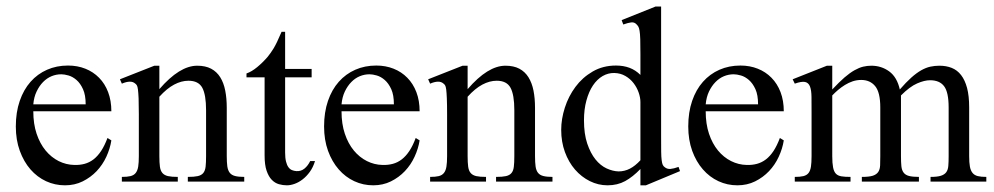

<svg xmlns="http://www.w3.org/2000/svg" viewBox="-20 -594 3002 580"><path d="M316.4 -169.9Q312.5 -145 301.3 -120.6Q290 -96.2 272 -77.1Q253.9 -58.1 229.7 -46.1Q205.6 -34.2 176.3 -34.2Q146 -34.2 119.1 -46.6Q92.3 -59.1 72 -82.3Q51.8 -105.5 39.8 -138.4Q27.8 -171.4 27.8 -211.9Q27.8 -254.9 39.6 -289.1Q51.3 -323.2 72.3 -346.9Q93.3 -370.6 122.1 -383.3Q150.9 -396 185.5 -396Q213.9 -396 237.8 -386.5Q261.7 -377 279.3 -359.1Q296.9 -341.3 306.6 -315.7Q316.4 -290 316.4 -257.8H80.6Q80.6 -219.7 90.6 -189.9Q100.6 -160.2 117.7 -139.4Q134.8 -118.7 157.2 -107.4Q179.7 -96.2 204.6 -95.7Q221.2 -95.2 235.6 -99.1Q250 -103 262.5 -112.5Q274.9 -122.1 285.4 -137.9Q295.9 -153.8 304.7 -177.2ZM238.8 -278.8Q238.8 -307.1 230.7 -324.7Q222.7 -342.3 211.2 -352.3Q199.7 -362.3 187 -366Q174.3 -369.6 165 -369.6Q149.9 -369.6 135.7 -363.8Q121.6 -357.9 110.1 -346.2Q98.6 -334.5 90.6 -317.6Q82.5 -300.8 80.6 -278.8Z M547.4 -45.4V-59.6Q566.4 -59.6 577.4 -62Q588.4 -64.5 594 -71.3Q599.6 -78.1 601.1 -90.3Q602.5 -102.5 602.5 -122.6V-261.2Q602.5 -307.6 591.1 -328.9Q579.6 -350.1 549.3 -350.1Q527.8 -350.1 505.9 -338.4Q483.9 -326.7 461.4 -301.8V-122.6Q461.4 -102.5 463.1 -90.3Q464.8 -78.1 470.7 -71.3Q476.6 -64.5 487.5 -62Q498.5 -59.6 517.1 -59.6V-45.4H348.1V-59.6Q364.3 -59.6 374.3 -62Q384.3 -64.5 389.9 -71.5Q395.5 -78.6 397.5 -90.8Q399.4 -103 399.4 -122.6V-249Q399.4 -279.3 398.7 -296.9Q397.9 -314.5 396.7 -323.7Q395.5 -333 393.3 -336.4Q391.1 -339.8 388.2 -341.8Q375.5 -353 348.1 -341.3L342.3 -354.5L446.3 -395.5H461.4V-324.7Q522.5 -395.5 575.7 -395.5Q600.6 -395.5 617.7 -386.5Q634.8 -377.4 645.3 -360.6Q655.8 -343.8 660.4 -320.3Q665 -296.9 665 -268.6V-122.6Q665 -103.5 666.7 -91.3Q668.5 -79.1 674.1 -72Q679.7 -64.9 690.2 -62.3Q700.7 -59.6 717.8 -59.6V-45.4Z M931.6 -107.4Q925.8 -88.4 915.8 -74.7Q905.8 -61 894 -52Q882.3 -43 869.9 -38.6Q857.4 -34.2 846.7 -34.2Q834.5 -34.2 822.5 -37.6Q810.5 -41 801 -50.8Q791.5 -60.5 785.4 -78.1Q779.3 -95.7 779.3 -124.5V-360.4H724.6V-372.1Q740.2 -377.4 757.1 -391.4Q773.9 -405.3 788.6 -422.4Q793.5 -428.7 797.6 -434.3Q801.8 -439.9 806.6 -448Q811.5 -456.1 817.1 -467.8Q822.8 -479.5 830.6 -498H841.3V-385.7H921.4V-360.4H841.3V-133.3Q841.3 -116.7 844 -106Q846.7 -95.2 851.3 -88.9Q856 -82.5 862.1 -80.1Q868.2 -77.6 875.5 -77.1Q889.2 -76.2 899.7 -84.7Q910.2 -93.3 917 -107.4Z M1247.6 -169.9Q1243.7 -145 1232.4 -120.6Q1221.2 -96.2 1203.1 -77.1Q1185.1 -58.1 1160.9 -46.1Q1136.7 -34.2 1107.4 -34.2Q1077.1 -34.2 1050.3 -46.6Q1023.4 -59.1 1003.2 -82.3Q982.9 -105.5 970.9 -138.4Q959 -171.4 959 -211.9Q959 -254.9 970.7 -289.1Q982.4 -323.2 1003.4 -346.9Q1024.4 -370.6 1053.2 -383.3Q1082 -396 1116.7 -396Q1145 -396 1168.9 -386.5Q1192.9 -377 1210.4 -359.1Q1228 -341.3 1237.8 -315.7Q1247.6 -290 1247.6 -257.8H1011.7Q1011.7 -219.7 1021.7 -189.9Q1031.7 -160.2 1048.8 -139.4Q1065.9 -118.7 1088.4 -107.4Q1110.8 -96.2 1135.7 -95.7Q1152.3 -95.2 1166.7 -99.1Q1181.2 -103 1193.6 -112.5Q1206.1 -122.1 1216.6 -137.9Q1227.1 -153.8 1235.8 -177.2ZM1169.9 -278.8Q1169.9 -307.1 1161.9 -324.7Q1153.8 -342.3 1142.3 -352.3Q1130.9 -362.3 1118.2 -366Q1105.5 -369.6 1096.2 -369.6Q1081.1 -369.6 1066.9 -363.8Q1052.7 -357.9 1041.3 -346.2Q1029.8 -334.5 1021.7 -317.6Q1013.7 -300.8 1011.7 -278.8Z M1478.5 -45.4V-59.6Q1497.6 -59.6 1508.5 -62Q1519.5 -64.5 1525.1 -71.3Q1530.8 -78.1 1532.2 -90.3Q1533.7 -102.5 1533.7 -122.6V-261.2Q1533.7 -307.6 1522.2 -328.9Q1510.7 -350.1 1480.5 -350.1Q1459 -350.1 1437 -338.4Q1415 -326.7 1392.6 -301.8V-122.6Q1392.6 -102.5 1394.3 -90.3Q1396 -78.1 1401.9 -71.3Q1407.7 -64.5 1418.7 -62Q1429.7 -59.6 1448.2 -59.6V-45.4H1279.3V-59.6Q1295.4 -59.6 1305.4 -62Q1315.4 -64.5 1321 -71.5Q1326.7 -78.6 1328.6 -90.8Q1330.6 -103 1330.6 -122.6V-249Q1330.6 -279.3 1329.8 -296.9Q1329.1 -314.5 1327.9 -323.7Q1326.7 -333 1324.5 -336.4Q1322.3 -339.8 1319.3 -341.8Q1306.6 -353 1279.3 -341.3L1273.4 -354.5L1377.4 -395.5H1392.6V-324.7Q1453.6 -395.5 1506.8 -395.5Q1531.7 -395.5 1548.8 -386.5Q1565.9 -377.4 1576.4 -360.6Q1586.9 -343.8 1591.6 -320.3Q1596.2 -296.9 1596.2 -268.6V-122.6Q1596.2 -103.5 1597.9 -91.3Q1599.6 -79.1 1605.2 -72Q1610.8 -64.9 1621.3 -62.3Q1631.8 -59.6 1648.9 -59.6V-45.4Z M1931.2 -34.2H1914.6V-83.5Q1891.6 -59.6 1868.4 -46.9Q1845.2 -34.2 1815.4 -34.2Q1787.1 -34.2 1761.7 -46.9Q1736.3 -59.6 1717 -81.8Q1697.8 -104 1686.5 -134.8Q1675.3 -165.5 1675.3 -201.7Q1675.3 -234.4 1686.3 -268.8Q1697.3 -303.2 1718.3 -331.5Q1739.3 -359.9 1770.3 -377.9Q1801.3 -396 1840.8 -396Q1863.3 -396 1881.6 -389.2Q1899.9 -382.3 1914.6 -367.7V-430.7Q1914.6 -459 1914.1 -475.3Q1913.6 -491.7 1912.1 -500.7Q1910.6 -509.8 1908.4 -513.4Q1906.2 -517.1 1902.8 -520.5Q1896.5 -527.3 1887.2 -526.4Q1877.9 -525.4 1862.8 -520L1857.9 -533.2L1960 -574.2H1977.1V-180.2Q1977.1 -152.8 1977.3 -136.2Q1977.5 -119.6 1978.8 -109.9Q1980 -100.1 1982.2 -95.7Q1984.4 -91.3 1988.8 -88.4Q1995.6 -83 2005.4 -83.7Q2015.1 -84.5 2029.8 -89.8L2034.2 -77.1ZM1914.6 -285.6Q1914.6 -299.3 1909.2 -314.7Q1903.8 -330.1 1893.8 -343Q1883.8 -356 1869.1 -364.5Q1854.5 -373 1835.9 -373.5Q1817.4 -374 1800.5 -364.3Q1783.7 -354.5 1771.2 -335.9Q1758.8 -317.4 1751.5 -290.5Q1744.1 -263.7 1744.1 -231Q1744.1 -189.5 1753.9 -160.4Q1763.7 -131.3 1778.8 -112.5Q1793.9 -93.8 1812.5 -85.2Q1831.1 -76.7 1848.6 -76.2Q1866.7 -76.2 1882.8 -84.5Q1898.9 -92.8 1914.6 -109.9Z M2347.7 -169.9Q2343.8 -145 2332.5 -120.6Q2321.3 -96.2 2303.2 -77.1Q2285.2 -58.1 2261 -46.1Q2236.8 -34.2 2207.5 -34.2Q2177.2 -34.2 2150.4 -46.6Q2123.5 -59.1 2103.3 -82.3Q2083 -105.5 2071 -138.4Q2059.1 -171.4 2059.1 -211.9Q2059.1 -254.9 2070.8 -289.1Q2082.5 -323.2 2103.5 -346.9Q2124.5 -370.6 2153.3 -383.3Q2182.1 -396 2216.8 -396Q2245.1 -396 2269 -386.5Q2293 -377 2310.5 -359.1Q2328.1 -341.3 2337.9 -315.7Q2347.7 -290 2347.7 -257.8H2111.8Q2111.8 -219.7 2121.8 -189.9Q2131.8 -160.2 2148.9 -139.4Q2166 -118.7 2188.5 -107.4Q2210.9 -96.2 2235.8 -95.7Q2252.4 -95.2 2266.8 -99.1Q2281.2 -103 2293.7 -112.5Q2306.2 -122.1 2316.7 -137.9Q2327.1 -153.8 2335.9 -177.2ZM2270 -278.8Q2270 -307.1 2262 -324.7Q2253.9 -342.3 2242.4 -352.3Q2231 -362.3 2218.3 -366Q2205.6 -369.6 2196.3 -369.6Q2181.2 -369.6 2167 -363.8Q2152.8 -357.9 2141.4 -346.2Q2129.9 -334.5 2121.8 -317.6Q2113.8 -300.8 2111.8 -278.8Z M2791 -45.4V-59.6Q2811 -59.6 2822 -63Q2833 -66.4 2838.4 -73.7Q2843.8 -81.1 2844.7 -93Q2845.7 -105 2845.7 -122.6V-269.5Q2845.7 -315.4 2832 -333.5Q2818.4 -351.6 2789.6 -351.6Q2772.5 -351.6 2750.5 -342Q2728.5 -332.5 2701.7 -305.7V-122.6Q2701.7 -104 2702.9 -92Q2704.1 -80.1 2709.5 -72.8Q2714.8 -65.4 2725.8 -62.5Q2736.8 -59.6 2755.9 -59.6V-45.4H2583.5V-59.6Q2605.5 -59.6 2616.7 -63.2Q2627.9 -66.9 2633.1 -74.7Q2638.2 -82.5 2638.7 -94.5Q2639.2 -106.4 2639.2 -122.6V-269.5Q2639.2 -314.9 2623.8 -333.7Q2608.4 -352.5 2581.5 -352.5Q2568.4 -352.5 2555.9 -348.4Q2543.5 -344.2 2532.5 -337.4Q2521.5 -330.6 2511.7 -322.3Q2502 -314 2494.1 -305.7V-122.6Q2494.1 -101.1 2496.6 -88.4Q2499 -75.7 2505.1 -69.3Q2511.2 -63 2522 -61.3Q2532.7 -59.6 2549.3 -59.6V-45.4H2380.9V-59.6Q2397 -59.6 2407 -62Q2417 -64.5 2422.4 -71.3Q2427.7 -78.1 2429.7 -90.3Q2431.6 -102.5 2431.6 -122.6V-252.9Q2431.6 -281.2 2431.4 -301.3Q2431.2 -321.3 2426.8 -332.8Q2422.4 -344.2 2411.9 -346.4Q2401.4 -348.6 2380.9 -341.3L2374.5 -354.5L2478 -395.5H2494.1V-323.7Q2515.1 -346.2 2531.2 -360.1Q2547.4 -374 2561.3 -381.8Q2575.2 -389.6 2587.4 -392.6Q2599.6 -395.5 2612.3 -395.5Q2642.6 -395.5 2666.3 -378.2Q2689.9 -360.8 2698.2 -323.7Q2717.3 -345.7 2732.9 -359.6Q2748.5 -373.5 2762.7 -381.6Q2776.9 -389.6 2790.3 -392.6Q2803.7 -395.5 2817.9 -395.5Q2838.4 -395.5 2855 -388.9Q2871.6 -382.3 2883.3 -367.2Q2895 -352.1 2901.4 -328.1Q2907.7 -304.2 2907.7 -269.5V-122.6Q2907.7 -103 2909.9 -90.8Q2912.1 -78.6 2918 -71.5Q2923.8 -64.5 2933.8 -62Q2943.8 -59.6 2959.5 -59.6V-45.4Z"/></svg>

Font: Surma
Style: Regular
Weight: 400
Designer: Sue Lloyd-Williams
Foundry: Sylheti Translation And Research
Version: Version 3.000